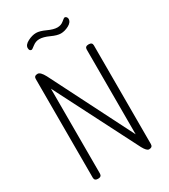

<svg xmlns="http://www.w3.org/2000/svg" viewBox="-227 -1053 1017 1158"><g transform="rotate(-30 281.5 -474.5)"><path d="M79 -22V-710Q79 -731 104 -731Q123 -731 145 -690L434 -119V-710Q434 -731 459 -731Q484 -731 484 -710V-22Q484 0 459 0Q443 0 423 -37L129 -613V-22Q129 0 104 0Q79 0 79 -22ZM130 -895Q130 -917 160.5 -933Q191 -949 219 -949Q244 -949 283 -931Q322 -913 348 -913Q374 -913 392 -928.5Q410 -944 415 -944Q422 -944 427 -938Q432 -932 432 -925Q432 -901 403.5 -886Q375 -871 348 -871Q323 -871 284 -889Q245 -907 217 -907Q192 -907 171 -890.5Q150 -874 146 -874Q130 -874 130 -895Z"/></g></svg>

Font: Terminal Dosis
Style: Light
Weight: 300
Designer: EdgarTolentino, PabloImpallari, IginoMarini
Foundry: EdgarTolentino, PabloImpallari, IginoMarini
Version: Version 1.006